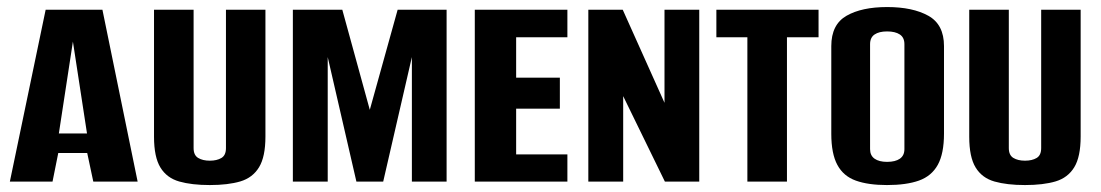

<svg xmlns="http://www.w3.org/2000/svg" viewBox="-20 -523 3171 553"><path d="M8.4 0 111.5 -495H275L376.4 0H248.7L231.2 -82.3H147.8L131.3 0ZM149.5 -138.5H230.6L190 -403.2Z M584.2 10Q532.3 10 496.3 -0.2Q460.4 -10.4 442 -40.6Q423.6 -70.7 423.6 -129.1V-495H537.6V-96.4Q537.6 -76 550.8 -68.1Q563.9 -60.2 584.2 -60.2Q604.6 -60.2 617.7 -68Q630.8 -75.7 630.8 -96.4V-495H744.5V-129.8Q744.5 -71.4 726.1 -41.3Q707.7 -11.1 672.3 -0.5Q636.8 10 584.2 10Z M823.5 0V-495H965.9L1045.1 -206.7L1125.3 -495H1266.3V0H1166.3V-358.6L1083.7 0H1006.5L923.9 -358.6V0Z M1347.5 0V-495H1614.2V-415.6H1466.6V-299.3H1592.5V-210.1H1466.6V-78.3H1614.2V0Z M1674.5 0V-495H1773.6L1893.9 -226.9V-495H1994V0H1895L1774.9 -246.1V0Z M2132.6 0V-415.6H2043.3V-495H2337.6V-415.6H2246.6V0Z M2534.6 10Q2480.7 10 2445 -2.8Q2409.4 -15.5 2391.9 -47.8Q2374.3 -80.2 2374.3 -137.5V-390.3Q2374.3 -452.5 2418.2 -477.6Q2462 -502.7 2535.2 -502.7Q2608.7 -502.7 2653.8 -477.6Q2698.9 -452.5 2698.9 -390.3V-138.1Q2698.9 -80.5 2681 -48.2Q2663.1 -15.9 2626.8 -2.9Q2590.5 10 2534.6 10ZM2534.9 -56.8Q2558.8 -56.8 2571.8 -65.9Q2584.9 -75 2584.9 -93.5V-395.8Q2584.9 -414.9 2571.7 -423.7Q2558.5 -432.5 2534.9 -432.5Q2512 -432.5 2499 -423.7Q2486 -414.9 2486 -395.8V-93.5Q2486 -75 2499 -65.9Q2512 -56.8 2534.9 -56.8Z M2932.2 10Q2880.3 10 2844.3 -0.2Q2808.4 -10.4 2790 -40.6Q2771.6 -70.7 2771.6 -129.1V-495H2885.6V-96.4Q2885.6 -76 2898.8 -68.1Q2911.9 -60.2 2932.2 -60.2Q2952.6 -60.2 2965.7 -68Q2978.8 -75.7 2978.8 -96.4V-495H3092.5V-129.8Q3092.5 -71.4 3074.1 -41.3Q3055.7 -11.1 3020.3 -0.5Q2984.8 10 2932.2 10Z"/></svg>

Font: Alumni Sans SC Thin
Style: Regular
Weight: 100
Designer: Robert E. Leuschke
Foundry: Robert E. Leuschke
Version: Version 1.018